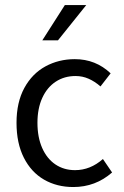

<svg xmlns="http://www.w3.org/2000/svg" viewBox="-20 -734 496 766"><path d="M421.4 -441.4 380.9 -389.2Q357.9 -409.2 333.5 -419.9Q309.1 -430.7 281.2 -430.7Q236.8 -430.7 202.4 -408.2Q168 -385.7 148.7 -343.5Q129.4 -301.3 129.4 -244.1Q129.4 -186.5 148.2 -143.8Q167 -101.1 200.9 -78.1Q234.9 -55.2 279.3 -55.2Q340.3 -55.2 390.6 -99.6L427.2 -45.9Q360.8 12.2 272.5 12.2Q207 12.2 155.8 -17.3Q104.5 -46.9 75.2 -104.7Q45.9 -162.6 45.9 -244.1Q45.9 -325.7 77.1 -383.1Q108.4 -440.4 161.4 -469.2Q214.4 -498 278.3 -498Q361.8 -498 421.4 -441.4ZM148.9 -573.2 238.8 -713.9H324.2L211.4 -573.2Z"/></svg>

Font: Varta
Style: Regular
Weight: 400
Designer: Joana Correia, Viktoriya Grabowska, Eben Sorkin
Foundry: Sorkin Type
Version: Version 1.002; ttfautohint (v1.3) -l 8 -r 24 -G 200 -x 12 -H